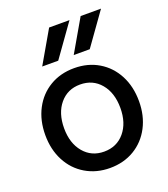

<svg xmlns="http://www.w3.org/2000/svg" viewBox="-148 -918 909 1036"><g transform="rotate(-20 306.5 -399.5)"><path d="M37 -273Q37 -357 71 -422Q105 -487 166 -523.5Q227 -560 306 -560Q385 -560 446 -523.5Q507 -487 541 -422Q575 -357 575 -273Q575 -190 541 -125Q507 -60 446 -23.5Q385 13 306 13Q228 13 166.5 -23.5Q105 -60 71 -125Q37 -190 37 -273ZM306 -81Q379 -81 423.5 -134Q468 -187 468 -273Q468 -360 423.5 -413Q379 -466 306 -466Q234 -466 189.5 -413Q145 -360 145 -273Q145 -187 189.5 -134Q234 -81 306 -81ZM436 -812H553L421 -627H329ZM255 -812H372L240 -627H148Z"/></g></svg>

Font: Application Medium
Style: Regular
Weight: 500
Designer: Wei Huang
Foundry: Wei Huang
Version: Version 0.012